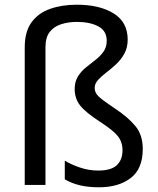

<svg xmlns="http://www.w3.org/2000/svg" viewBox="-20 -785 671 815"><path d="M522 -617Q522 -583 508 -557.5Q494 -532 473 -512.5Q452 -493 431 -477Q410 -461 396 -445.5Q382 -430 382 -412Q382 -399 388.5 -388Q395 -377 414 -362.5Q433 -348 470 -323Q524 -287 555 -249.5Q586 -212 586 -153Q586 -68 534.5 -29Q483 10 400 10Q353 10 317 1Q281 -8 255 -24V-103Q281 -87 319 -74Q357 -61 397 -61Q452 -61 476 -84Q500 -107 500 -147Q500 -183 479.5 -208Q459 -233 406 -267Q343 -308 320 -337.5Q297 -367 297 -407Q297 -438 310.5 -460Q324 -482 344.5 -498.5Q365 -515 385.5 -531Q406 -547 419.5 -566Q433 -585 433 -612Q433 -654 397.5 -673Q362 -692 306 -692Q271 -692 240.5 -682.5Q210 -673 191.5 -650Q173 -627 173 -584V0H85V-584Q85 -651 114 -690.5Q143 -730 193 -747.5Q243 -765 306 -765Q403 -765 462.5 -728Q522 -691 522 -617Z"/></svg>

Font: Noto Sans Batak
Style: Regular
Weight: 400
Designer: Monotype Design Team
Foundry: Monotype Imaging Inc.
Version: Version 2.002; ttfautohint (v1.8.4.7-5d5b)